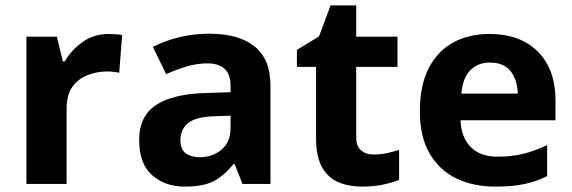

<svg xmlns="http://www.w3.org/2000/svg" viewBox="-20 -682 2123 712"><path d="M383 -556Q394 -556 409 -555Q424 -554 433 -552L422 -412Q415 -414 401.5 -415.5Q388 -417 378 -417Q340 -417 305 -403.5Q270 -390 248.5 -360Q227 -330 227 -278V0H78V-546H191L213 -454H220Q244 -496 286 -526Q328 -556 383 -556Z M756 -557Q866 -557 924.5 -509.5Q983 -462 983 -364V0H879L850 -74H846Q811 -30 772 -10Q733 10 665 10Q592 10 544 -32.5Q496 -75 496 -163Q496 -250 557 -291.5Q618 -333 740 -337L835 -340V-364Q835 -407 812.5 -427Q790 -447 750 -447Q710 -447 672 -435.5Q634 -424 596 -407L547 -508Q591 -531 644.5 -544Q698 -557 756 -557ZM777 -251Q705 -249 677 -225Q649 -201 649 -162Q649 -128 669 -113.5Q689 -99 721 -99Q769 -99 802 -127.5Q835 -156 835 -208V-253Z M1366 -109Q1391 -109 1414 -114Q1437 -119 1460 -126V-15Q1436 -5 1400.5 2.5Q1365 10 1323 10Q1274 10 1235.5 -6Q1197 -22 1174.5 -61.5Q1152 -101 1152 -171V-434H1081V-497L1163 -547L1206 -662H1301V-546H1454V-434H1301V-171Q1301 -140 1319 -124.5Q1337 -109 1366 -109Z M1795 -556Q1871 -556 1925.5 -527Q1980 -498 2010 -443Q2040 -388 2040 -308V-236H1688Q1690 -173 1725.5 -137Q1761 -101 1824 -101Q1877 -101 1920 -111.5Q1963 -122 2009 -144V-29Q1969 -9 1924.5 0.5Q1880 10 1817 10Q1735 10 1672 -20.5Q1609 -51 1573 -113Q1537 -175 1537 -269Q1537 -365 1569.5 -428.5Q1602 -492 1660 -524Q1718 -556 1795 -556ZM1796 -450Q1753 -450 1724.5 -422Q1696 -394 1691 -335H1900Q1899 -385 1874 -417.5Q1849 -450 1796 -450Z"/></svg>

Font: Noto Sans Bassa Vah
Style: Regular
Weight: 400
Designer: Monotype Design Team
Foundry: Monotype Imaging Inc.
Version: Version 2.002